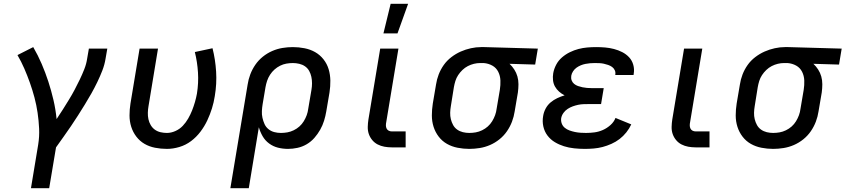

<svg xmlns="http://www.w3.org/2000/svg" viewBox="-20 -776 4452 1011"><path d="M143 215 181 -14Q188 -57 186 -99Q184 -141 178 -182Q172 -223 161.5 -262.5Q151 -302 137.5 -340Q124 -378 108 -415Q92 -452 72 -486L155 -528Q180 -485 199.5 -439.5Q219 -394 234.5 -346.5Q250 -299 261.5 -249.5Q273 -200 278 -149Q295 -174 311 -199.5Q327 -225 343 -251Q359 -277 373 -303.5Q387 -330 400 -357Q413 -384 424 -412Q435 -440 439 -468L448 -520H545L536 -468Q531 -436 519 -405Q507 -374 492.5 -344Q478 -314 461.5 -284.5Q445 -255 427 -226Q409 -197 391 -168.5Q373 -140 353.5 -111.5Q334 -83 314.5 -55.5Q295 -28 275 0L239 215Z M859 8Q827 8 796.5 2Q766 -4 741 -18.5Q716 -33 698 -56.5Q680 -80 671 -108.5Q662 -137 662 -168Q662 -199 667 -231L715 -520H812L762 -217Q759 -200 758.5 -182.5Q758 -165 761.5 -148.5Q765 -132 773.5 -117.5Q782 -103 795 -93.5Q808 -84 824.5 -80Q841 -76 859 -76Q881 -76 903.5 -86Q926 -96 942.5 -113.5Q959 -131 971 -152Q983 -173 991.5 -194.5Q1000 -216 1006.5 -238.5Q1013 -261 1017 -283Q1026 -339 1022.5 -394.5Q1019 -450 1006 -502L1099 -522Q1114 -463 1118 -399Q1122 -335 1111 -270Q1106 -237 1096 -205Q1086 -173 1071.5 -142Q1057 -111 1035.5 -82.5Q1014 -54 986 -33Q958 -12 924.5 -2Q891 8 859 8Z M1290 215H1193L1284 -331Q1288 -358 1298 -384.5Q1308 -411 1324.5 -435Q1341 -459 1364 -477.5Q1387 -496 1413.5 -507.5Q1440 -519 1467.5 -523.5Q1495 -528 1522 -528Q1553 -528 1583.5 -522Q1614 -516 1639.5 -501.5Q1665 -487 1683.5 -463.5Q1702 -440 1710.5 -411.5Q1719 -383 1719.5 -352Q1720 -321 1715 -289L1698 -189Q1694 -165 1686.5 -140.5Q1679 -116 1666 -93Q1653 -70 1635.5 -50Q1618 -30 1595 -16.5Q1572 -3 1546.5 2.5Q1521 8 1497 8Q1469 8 1443.5 1.5Q1418 -5 1397 -20.5Q1376 -36 1363 -58.5Q1350 -81 1343 -106ZM1459 -76Q1476 -76 1493 -79Q1510 -82 1526.5 -90Q1543 -98 1556.5 -110Q1570 -122 1579.5 -137.5Q1589 -153 1595 -169.5Q1601 -186 1603 -203L1620 -303Q1623 -320 1623 -337.5Q1623 -355 1619.5 -371.5Q1616 -388 1608 -402.5Q1600 -417 1586.5 -426.5Q1573 -436 1556 -440Q1539 -444 1522 -444Q1505 -444 1488 -441Q1471 -438 1455 -430Q1439 -422 1425.5 -410Q1412 -398 1402 -382.5Q1392 -367 1386.5 -350.5Q1381 -334 1378 -317L1363 -228Q1360 -210 1359 -191.5Q1358 -173 1362 -155.5Q1366 -138 1373 -122.5Q1380 -107 1393.5 -96Q1407 -85 1424 -80.5Q1441 -76 1459 -76Z M2116 0H2043Q2023 0 2004 -3.5Q1985 -7 1968.5 -15.5Q1952 -24 1940 -38.5Q1928 -53 1922 -70.5Q1916 -88 1916.5 -108Q1917 -128 1920 -147L1982 -520H2078L2014 -134Q2012 -125 2012 -116Q2012 -107 2015.5 -99.5Q2019 -92 2026.5 -88Q2034 -84 2043 -84H2116ZM1999 -600 2037 -756H2129L2073 -600Z M2451 8Q2420 8 2389.5 2Q2359 -4 2333.5 -18.5Q2308 -33 2290 -56.5Q2272 -80 2263 -108.5Q2254 -137 2254 -168Q2254 -199 2259 -231L2276 -331Q2280 -358 2290 -384Q2300 -410 2316.5 -433.5Q2333 -457 2356.5 -475Q2380 -493 2406 -504.5Q2432 -516 2459.5 -522Q2487 -528 2513 -528H2531L2812 -520L2798 -436L2663 -440Q2677 -427 2688 -410Q2699 -393 2704.5 -373.5Q2710 -354 2710 -332.5Q2710 -311 2707 -289L2690 -189Q2686 -162 2676 -135.5Q2666 -109 2649.5 -85Q2633 -61 2610 -42.5Q2587 -24 2560.5 -12.5Q2534 -1 2506 3.5Q2478 8 2451 8ZM2451 -76Q2468 -76 2485 -79Q2502 -82 2518.5 -90Q2535 -98 2548.5 -110Q2562 -122 2571.5 -137.5Q2581 -153 2587 -169.5Q2593 -186 2595 -203L2612 -303Q2616 -328 2615 -352.5Q2614 -377 2603.5 -398Q2593 -419 2572.5 -430.5Q2552 -442 2527 -444H2508Q2492 -444 2475.5 -440Q2459 -436 2443.5 -428Q2428 -420 2415 -407.5Q2402 -395 2392.5 -380.5Q2383 -366 2378 -350Q2373 -334 2370 -317L2354 -217Q2351 -200 2350.5 -182.5Q2350 -165 2354 -148.5Q2358 -132 2366 -117.5Q2374 -103 2387.5 -93.5Q2401 -84 2417.5 -80Q2434 -76 2451 -76Z M3059 8Q3031 8 3003 5Q2975 2 2949.5 -6Q2924 -14 2901.5 -27.5Q2879 -41 2863 -62Q2847 -83 2841 -110Q2835 -137 2840 -165Q2843 -185 2853 -204Q2863 -223 2879 -236.5Q2895 -250 2914 -259Q2933 -268 2953 -274Q2937 -282 2924 -293.5Q2911 -305 2902.5 -320Q2894 -335 2892 -353.5Q2890 -372 2893 -390Q2897 -413 2908.5 -435Q2920 -457 2939 -473.5Q2958 -490 2980.5 -501Q3003 -512 3026 -518Q3049 -524 3072.5 -526Q3096 -528 3119 -528Q3143 -528 3166.5 -526Q3190 -524 3213 -518Q3236 -512 3256.5 -501.5Q3277 -491 3292.5 -474.5Q3308 -458 3314.5 -435Q3321 -412 3317 -388L3316 -381H3220V-384Q3222 -396 3217 -406.5Q3212 -417 3203 -423.5Q3194 -430 3182.5 -434Q3171 -438 3159.5 -440.5Q3148 -443 3136 -443.5Q3124 -444 3111 -444Q3099 -444 3087 -443Q3075 -442 3062.5 -439.5Q3050 -437 3038 -432Q3026 -427 3015.5 -419.5Q3005 -412 2997.5 -400.5Q2990 -389 2988 -377Q2986 -364 2990 -353Q2994 -342 3003 -334.5Q3012 -327 3023.5 -323Q3035 -319 3047 -316.5Q3059 -314 3071 -313Q3083 -312 3095 -312H3159L3145 -228H3081Q3067 -228 3052.5 -227.5Q3038 -227 3024 -224Q3010 -221 2996 -216Q2982 -211 2969 -202.5Q2956 -194 2947 -181.5Q2938 -169 2935 -154Q2933 -139 2938 -125.5Q2943 -112 2954 -103Q2965 -94 2979 -89Q2993 -84 3007.5 -81Q3022 -78 3036.5 -77Q3051 -76 3066 -76Q3088 -76 3110.5 -79Q3133 -82 3154.5 -91.5Q3176 -101 3194.5 -117.5Q3213 -134 3221 -155L3304 -121Q3294 -99 3278 -79Q3262 -59 3242.5 -44Q3223 -29 3199.5 -18.5Q3176 -8 3153 -2Q3130 4 3106 6Q3082 8 3059 8Z M3716 0H3643Q3623 0 3604 -3.5Q3585 -7 3568.5 -15.5Q3552 -24 3540 -38.5Q3528 -53 3522 -70.5Q3516 -88 3516.5 -108Q3517 -128 3520 -147L3582 -520H3678L3614 -134Q3612 -125 3612 -116Q3612 -107 3615.5 -99.5Q3619 -92 3626.5 -88Q3634 -84 3643 -84H3716Z M4051 8Q4020 8 3989.5 2Q3959 -4 3933.5 -18.5Q3908 -33 3890 -56.5Q3872 -80 3863 -108.5Q3854 -137 3854 -168Q3854 -199 3859 -231L3876 -331Q3880 -358 3890 -384Q3900 -410 3916.5 -433.5Q3933 -457 3956.5 -475Q3980 -493 4006 -504.5Q4032 -516 4059.5 -522Q4087 -528 4113 -528H4131L4412 -520L4398 -436L4263 -440Q4277 -427 4288 -410Q4299 -393 4304.5 -373.5Q4310 -354 4310 -332.5Q4310 -311 4307 -289L4290 -189Q4286 -162 4276 -135.5Q4266 -109 4249.5 -85Q4233 -61 4210 -42.5Q4187 -24 4160.5 -12.5Q4134 -1 4106 3.5Q4078 8 4051 8ZM4051 -76Q4068 -76 4085 -79Q4102 -82 4118.5 -90Q4135 -98 4148.5 -110Q4162 -122 4171.5 -137.5Q4181 -153 4187 -169.5Q4193 -186 4195 -203L4212 -303Q4216 -328 4215 -352.5Q4214 -377 4203.5 -398Q4193 -419 4172.5 -430.5Q4152 -442 4127 -444H4108Q4092 -444 4075.5 -440Q4059 -436 4043.5 -428Q4028 -420 4015 -407.5Q4002 -395 3992.5 -380.5Q3983 -366 3978 -350Q3973 -334 3970 -317L3954 -217Q3951 -200 3950.5 -182.5Q3950 -165 3954 -148.5Q3958 -132 3966 -117.5Q3974 -103 3987.5 -93.5Q4001 -84 4017.5 -80Q4034 -76 4051 -76Z"/></svg>

Font: Iosevka Aile Medium
Style: Italic
Weight: 500
Italic angle: -9°
Designer: Belleve Invis
Foundry: Belleve Invis
Version: Version 31.1.0; ttfautohint (v1.8.4)